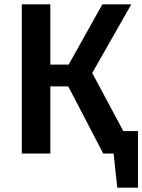

<svg xmlns="http://www.w3.org/2000/svg" viewBox="-20 -711 659 889"><path d="M551 -104H619V158H523L506 0H458L296 -311H213V0H81V-691H213V-412H298L454 -691H588L407 -373Z"/></svg>

Font: FiraGO Medium
Style: Regular
Weight: 500
Designer: bBox Type
Foundry: bBox Type GmbH
Version: Version 1.001;PS 001.001;hotconv 1.0.88;makeotf.lib2.5.64775